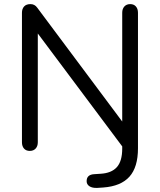

<svg xmlns="http://www.w3.org/2000/svg" viewBox="-20 -730 779 935"><path d="M651.9 -668V-7.8Q651.9 84 610.4 130.4Q568.8 176.8 482.9 183.1L453.1 185.1Q429.2 186 415.5 177Q401.9 168 401.9 152.3Q401.9 120.1 439 118.2L469.2 116.2Q522.5 113.3 548.8 84.2Q575.2 55.2 575.2 -6.8V-17.1L164.1 -566.9V-37.1Q164.1 -18.1 153.6 -6.6Q143.1 4.9 125 4.9Q106.9 4.9 96.9 -6.6Q86.9 -18.1 86.9 -37.1V-668Q86.9 -687 97.4 -698.5Q107.9 -710 128.4 -710Q148.9 -710 161.1 -692.9L575.2 -138.2V-668Q575.2 -687 585.7 -698.5Q596.2 -710 614 -710Q631.8 -710 641.8 -698.5Q651.9 -687 651.9 -668Z"/></svg>

Font: Nunito-Regular
Style: Regular
Weight: 400
Designer: Vernon Adams
Foundry: newtypography
Version: Version 3.000